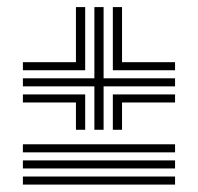

<svg xmlns="http://www.w3.org/2000/svg" viewBox="-20 -597 553 536"><path d="M243.5 -234.7V-355.9H43.9V-378.4H243.5V-577.2H269.2V-378.4H468.7V-355.9H269.2V-234.7ZM192 -234.7V-310.9H43.9V-333.4H217.8V-234.7ZM43.9 -400.9V-423.4H192V-577.2H217.8V-400.9ZM295 -234.7V-333.4H468.7V-310.9H320.7V-234.7ZM295 -400.9V-577.2H320.7V-423.4H468.7V-400.9ZM43.9 -171.7V-194.2H468.7V-171.7ZM43.9 -126.7V-149.2H468.7V-126.7ZM43.9 -81.7V-104.2H468.7V-81.7Z"/></svg>

Font: Big Shoulders Inline Text SC Thin
Style: Regular
Weight: 100
Designer: Patric King
Foundry: XO Type Co
Version: Version 2.002